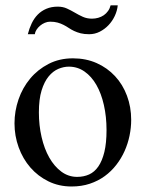

<svg xmlns="http://www.w3.org/2000/svg" viewBox="-20 -676 540 711"><path d="M465.8 -231.9Q465.8 -203.1 459.7 -173.6Q453.6 -144 441.4 -116.7Q429.2 -89.4 410.6 -65.4Q392.1 -41.5 367.7 -23.7Q343.3 -5.9 312.5 4.4Q281.7 14.6 245.1 14.6Q198.2 14.6 159.4 -4.4Q120.6 -23.4 92.5 -55.7Q64.5 -87.9 49.1 -130.4Q33.7 -172.9 33.7 -219.2Q33.7 -264.6 48.6 -307.9Q63.5 -351.1 91.6 -384.8Q119.6 -418.5 159.7 -439.2Q199.7 -460 250 -460Q298.3 -460 337.9 -442.4Q377.4 -424.8 406 -394Q434.6 -363.3 450.2 -321.5Q465.8 -279.8 465.8 -231.9ZM374.5 -194.3Q374.5 -244.1 364.7 -287.1Q355 -330.1 336.9 -361.6Q318.8 -393.1 293 -411.1Q267.1 -429.2 234.9 -429.2Q215.8 -429.2 196 -420.9Q176.3 -412.6 160.2 -393.1Q144 -373.5 134 -341.1Q124 -308.6 124 -259.8Q124 -211.9 134 -168.5Q144 -125 162.6 -92.3Q181.2 -59.6 207.3 -40.3Q233.4 -21 265.6 -21Q290 -21 310.1 -30Q330.1 -39.1 344.2 -59.6Q358.4 -80.1 366.5 -113.3Q374.5 -146.5 374.5 -194.3ZM416 -656.2Q414.1 -636.2 405 -616.9Q396 -597.7 381.8 -582.8Q367.7 -567.9 349.4 -558.6Q331.1 -549.3 310.1 -549.3Q292 -549.3 278.6 -552.7Q265.1 -556.2 254.4 -561.3Q243.7 -566.4 234.6 -572.5Q225.6 -578.6 215.6 -583.7Q205.6 -588.9 193.6 -592.3Q181.6 -595.7 165.5 -595.7Q155.8 -595.7 146 -591.6Q136.2 -587.4 128.4 -580.8Q120.6 -574.2 115.2 -565.9Q109.9 -557.6 108.9 -549.3H83Q88.4 -570.8 97.4 -589.6Q106.4 -608.4 119.9 -622.1Q133.3 -635.7 151.9 -643.6Q170.4 -651.4 193.8 -651.4Q212.9 -651.4 227.8 -644.5Q242.7 -637.7 257.1 -629.2Q271.5 -620.6 286.6 -613.8Q301.8 -606.9 320.8 -606.9Q332.5 -606.9 343.8 -610.1Q355 -613.3 364.3 -619.6Q373.5 -626 380.1 -635.3Q386.7 -644.5 389.6 -656.2Z"/></svg>

Font: Doulos SIL APac
Style: Regular
Weight: 400
Designer: Walt Agee, Victor Gaultney, Peter Martin, Debbi Hosken, Becca Hirsbrunner
Foundry: SIL International
Version: Version 5.000